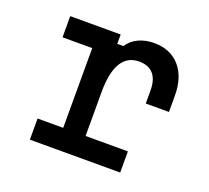

<svg xmlns="http://www.w3.org/2000/svg" viewBox="-108 -751 967 887"><g transform="rotate(20 375.0 -308.0)"><path d="M348 -600V-554H378Q397 -584 431 -600Q465 -616 508 -616Q588 -616 634 -563.5Q680 -511 680 -420V-340H566V-404Q566 -457 542 -484.5Q518 -512 472 -512Q414 -512 385 -463.5Q356 -415 356 -320V-104H564V0H120V-104H246V-496H100V-600Z"/></g></svg>

Font: Martian Mono Custom sWd Rg
Style: Regular
Weight: 400
Width: 6
Monospace: yes
Designer: Alex Havermale
Foundry: Evil Martians
Version: Version 1.000